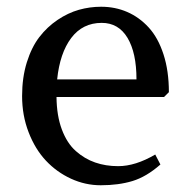

<svg xmlns="http://www.w3.org/2000/svg" viewBox="-20 -532 556 564"><path d="M461.9 -247.1H146Q146.5 -192.4 161.6 -151.9Q176.8 -111.3 202.6 -88.4Q228.5 -65.4 259.5 -54.7Q290.5 -43.9 327.1 -43.9Q377.9 -43.9 436 -78.1L451.2 -48.8Q410.2 -12.7 369.1 -0.2Q328.1 12.2 275.9 12.2Q230.5 12.2 188.5 -7.1Q146.5 -26.4 114.7 -60.3Q83 -94.2 64 -143.6Q44.9 -192.9 44.9 -250Q44.9 -304.2 58.8 -348.9Q72.8 -393.6 95.7 -423.3Q118.7 -453.1 149.2 -473.6Q179.7 -494.1 211.7 -503.2Q243.7 -512.2 276.9 -512.2Q318.4 -512.2 353.8 -496.8Q389.2 -481.4 416.7 -451.4Q444.3 -421.4 460.2 -372.6Q476.1 -323.7 476.1 -261.2ZM278.8 -464.8Q222.7 -464.8 189.2 -420.4Q155.8 -376 147.9 -298.8H380.9Q380.9 -377 354.5 -420.9Q328.1 -464.8 278.8 -464.8Z"/></svg>

Font: Amethysta
Style: Regular
Weight: 400
Designer: Konstantin Vinogradov, Alexei Vanyashin
Foundry: Cyreal (www.cyreal.org)
Version: Version 1.002